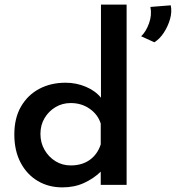

<svg xmlns="http://www.w3.org/2000/svg" viewBox="-20 -800 761 831"><path d="M250 11Q190 11 143 -17Q96 -45 69 -96.5Q42 -148 42 -218Q42 -289 71 -339Q100 -389 150 -415.5Q200 -442 264 -442Q310 -442 351.5 -424.5Q393 -407 417 -377V-780H528V0H416V-57Q385 -27 343.5 -8Q302 11 250 11ZM286 -84Q335 -84 368.5 -108Q402 -132 416 -175V-265Q404 -304 368.5 -329Q333 -354 286 -354Q250 -354 220.5 -336.5Q191 -319 173 -289Q155 -259 155 -220Q155 -182 173 -151Q191 -120 220.5 -102Q250 -84 286 -84ZM719 -777Q725 -749 716 -717.5Q707 -686 689 -658.5Q671 -631 648 -617L591 -643Q612 -663 625 -699Q638 -735 631 -770Z"/></svg>

Font: Synthetic SemiBold
Style: Regular
Weight: 600
Designer: Santiago Orozco
Foundry: Typemade
Version: Version 2.000; ttfautohint (v1.8.4.7-5d5b)